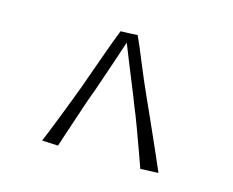

<svg xmlns="http://www.w3.org/2000/svg" viewBox="-59 -776 589 485"><g transform="rotate(15 236.0 -533.5)"><path d="M341 -371Q337 -383 327.5 -409Q318 -435 306.5 -466.5Q295 -498 284 -524Q277 -543 267 -567Q257 -591 247.5 -615Q238 -639 229.5 -660Q221 -681 215 -694L247 -696Q251 -688 258 -671.5Q265 -655 273.5 -634Q282 -613 291.5 -591Q301 -569 310 -549Q318 -532 328.5 -508Q339 -484 350.5 -458.5Q362 -433 372 -410Q382 -387 388 -373ZM125 -374 83 -376Q88 -388 95.5 -406.5Q103 -425 111.5 -447Q120 -469 128.5 -491Q137 -513 144 -532Q155 -562 166.5 -595Q178 -628 188 -655Q198 -682 203 -694L234 -695Q229 -682 222.5 -661.5Q216 -641 208 -618Q200 -595 192.5 -572.5Q185 -550 179 -533Q172 -515 164 -491.5Q156 -468 148.5 -445Q141 -422 134.5 -403Q128 -384 125 -374Z"/></g></svg>

Font: Truculenta Thin
Style: Regular
Weight: 250
Version: Version 1.002